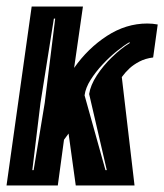

<svg xmlns="http://www.w3.org/2000/svg" viewBox="-34 -568 503 588"><path d="M-14 0 63 -548H220L193 -360Q235 -420 293.5 -458Q352 -496 417 -496Q433 -496 449 -493L435 -392Q411 -389 393 -379.5Q375 -370 363 -359Q350 -347 339 -332L378 0H198L176 -159L162 -140L143 0ZM65 -47H69L103 -253L135 -511H131L90 -253ZM289 -47H293L239 -280Q243 -307 262.5 -337Q282 -367 309.5 -393.5Q337 -420 363 -436V-439Q347 -430 324.5 -412Q302 -394 280.5 -371Q259 -348 243.5 -323.5Q228 -299 225 -276Z"/></svg>

Font: Alumni Sans Inline One
Style: Italic
Weight: 400
Italic angle: -8°
Designer: Robert E. Leuschke
Foundry: Robert E. Leuschke
Version: Version 1.100; ttfautohint (v1.8.3)